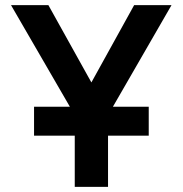

<svg xmlns="http://www.w3.org/2000/svg" viewBox="-20 -730 714 750"><path d="M402 -200V0H272V-200H113V-313H253L23 -710H169L337 -408L504 -710H650L421 -313H561V-200Z"/></svg>

Font: Geist SemBd
Style: Regular
Weight: 400
Designer: Basement.studio, Andrés Briganti, Mateo Zaragoza
Foundry: Basement.studio, Vercel, Andrés Briganti, Guido Ferreyra, Mateo Zaragoza
Version: Version 1.401